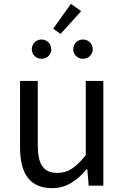

<svg xmlns="http://www.w3.org/2000/svg" viewBox="-20 -963 647 996"><path d="M251 13C325 13 379 -26 430 -85H433L440 0H516V-543H425V-158C373 -94 334 -66 278 -66C206 -66 176 -109 176 -210V-543H84V-199C84 -60 136 13 251 13ZM195 -658C224 -658 246 -680 246 -707C246 -736 224 -758 195 -758C167 -758 145 -736 145 -707C145 -680 167 -658 195 -658ZM294 -787 401 -905 348 -943 256 -814ZM410 -658C439 -658 461 -680 461 -707C461 -736 439 -758 410 -758C382 -758 360 -736 360 -707C360 -680 382 -658 410 -658Z"/></svg>

Font: Noto Sans Mono CJK HK
Style: Regular
Weight: 400
Designer: Ryoko NISHIZUKA 西塚涼子 (kana, bopomofo & ideographs); Paul D. Hunt (Latin, Greek & Cyrillic); Sandoll Communications 산돌커뮤니
Foundry: Adobe
Version: Version 2.004;hotconv 1.0.118;makeotfexe 2.5.65603